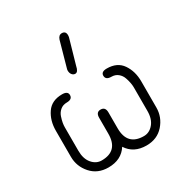

<svg xmlns="http://www.w3.org/2000/svg" viewBox="-171 -881 992 1028"><g transform="rotate(-30 325.5 -367.0)"><path d="M349.6 -741.2Q374 -741.2 374 -714.8Q374 -708 373 -704.1L329.1 -550.8Q322.3 -516.6 304.7 -516.6Q293 -516.6 285.2 -526.4Q277.3 -536.1 277.3 -551.8Q277.3 -557.6 279.3 -563.5L322.3 -716.8Q330.1 -741.2 349.6 -741.2ZM326.2 -52.7Q288.1 6.8 208 6.8Q141.6 6.8 101.6 -38.6Q61.5 -84 61.5 -143.6V-304.7Q61.5 -367.2 92.3 -412.1Q123 -457 187.5 -457Q222.7 -457 222.7 -432.6Q222.7 -406.2 187.5 -406.2Q164.1 -406.2 147.5 -392.6Q130.9 -378.9 124 -358.4Q117.2 -337.9 114.7 -323.2Q112.3 -308.6 112.3 -296.9V-151.4Q112.3 -101.6 136.7 -72.8Q161.1 -43.9 195.3 -43.9Q296.9 -43.9 296.9 -150.4V-249Q296.9 -283.2 325.2 -283.2Q354.5 -283.2 354.5 -249V-150.4Q354.5 -43.9 456.1 -43.9Q490.2 -43.9 514.6 -72.8Q539.1 -101.6 539.1 -151.4V-296.9Q539.1 -308.6 536.6 -323.2Q534.2 -337.9 527.3 -358.4Q520.5 -378.9 503.9 -392.6Q487.3 -406.2 463.9 -406.2Q428.7 -406.2 428.7 -432.6Q428.7 -457 463.9 -457Q528.3 -457 559.1 -412.1Q589.8 -367.2 589.8 -304.7V-143.6Q589.8 -84 549.8 -38.6Q509.8 6.8 443.4 6.8Q364.3 6.8 326.2 -52.7Z"/></g></svg>

Font: Jura
Style: Book
Weight: 400
Version: Version 2.3